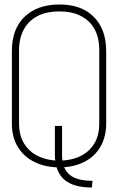

<svg xmlns="http://www.w3.org/2000/svg" viewBox="-20 -736 529 857"><path d="M257 -45V-174H225V-46Q225 -8 235.5 19.5Q246 47 266 65Q286 83 317.5 92Q349 101 390 101L393 71Q359 71 333.5 64.5Q308 58 291 44Q274 30 265.5 8Q257 -14 257 -45ZM33 -508V-186Q33 -121 61.5 -77Q90 -33 138 -11Q186 11 245 11Q307 11 354.5 -12.5Q402 -36 428 -80.5Q454 -125 454 -186V-507Q454 -605 399 -660.5Q344 -716 246 -716Q147 -716 90 -661.5Q33 -607 33 -508ZM65 -186V-511Q65 -565 86 -604Q107 -643 147 -664Q187 -685 245 -685Q303 -685 342.5 -664Q382 -643 402.5 -605Q423 -567 423 -512V-186Q423 -130 399.5 -93Q376 -56 335.5 -37.5Q295 -19 244 -19Q194 -19 153.5 -37.5Q113 -56 89 -93Q65 -130 65 -186Z"/></svg>

Font: Advent Pro ExtraLight
Style: Regular
Weight: 250
Version: Version 3.000